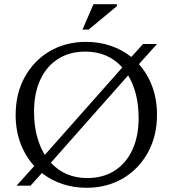

<svg xmlns="http://www.w3.org/2000/svg" viewBox="-20 -878 816 908"><path d="M387.5 -680Q450 -680 504.2 -661.2Q558.5 -642.5 601 -608.5L656.5 -670H722.5L637 -574.5Q677.5 -529.5 700 -468.8Q722.5 -408 722.5 -336Q722.5 -235 679.5 -156.8Q636.5 -78.5 561.2 -34.2Q486 10 389 10Q327.5 10 274 -8.2Q220.5 -26.5 178 -59.5L124.5 0H58.5L142 -93Q100.5 -138 77.2 -199.5Q54 -261 54 -334Q54 -435.5 97 -513.5Q140 -591.5 215.2 -635.8Q290.5 -680 387.5 -680ZM141 -350Q141 -287 154.5 -235.5Q168 -184 192 -145.5L558.5 -559Q491 -634 384 -634Q309 -634 254.5 -599.2Q200 -564.5 170.5 -500.8Q141 -437 141 -350ZM392.5 -36Q467.5 -36 522 -70.8Q576.5 -105.5 606 -169.2Q635.5 -233 635.5 -320Q635.5 -382 622.5 -432.5Q609.5 -483 586 -521.5L220.5 -108.5Q287.5 -36 392.5 -36ZM370 -738 422 -858H533V-849L399 -738Z"/></svg>

Font: Newsreader Text
Style: Regular
Weight: 400
Designer: Hugues Gentile
Foundry: Production Type
Version: Version 1.002